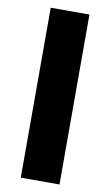

<svg xmlns="http://www.w3.org/2000/svg" viewBox="-92 -872 527 918"><g transform="rotate(10 171.5 -412.5)"><path d="M265.5 -825H77.5V0H265.5Z"/></g></svg>

Font: Hussar
Style: BdSuprExt
Weight: 700
Foundry: Cannot Into Space Fonts
Version: Version 2.00